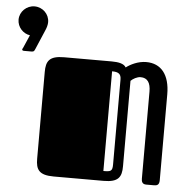

<svg xmlns="http://www.w3.org/2000/svg" viewBox="-51 -751 793 802"><g transform="rotate(5 345.5 -350.5)"><path d="M128 -68C128 -23 141 0 203 0H413C475 0 488 -23 488 -68V-426C497 -435 514 -445 529 -445C558 -445 571 -425 571 -388V-23C571 -12 574 0 591 0H622C634 0 646 -1 646 -23V-383C646 -466 609 -510 547 -510C512 -510 480 -493 463 -480C455 -495 432 -500 403 -500H203C141 -500 128 -477 128 -432ZM446 -72C446 -43 439 -41 408 -41V-459C435 -459 446 -451 446 -428ZM0 -640C0 -609 24 -583 53 -579L29 -524C27 -521 26 -519 26 -517C26 -514 29 -512 34 -512H66C76 -512 77 -516 81 -525L116 -607C120 -616 124 -629 124 -640C124 -674 96 -701 62 -701C29 -701 0 -674 0 -640Z"/></g></svg>

Font: Fascinate Inline
Style: Regular
Weight: 900
Designer: Astigmatic (AOETI)
Foundry: Astigmatic (AOETI)
Version: Version 1.000